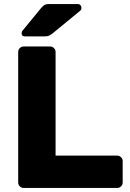

<svg xmlns="http://www.w3.org/2000/svg" viewBox="-20 -930 643 950"><path d="M70 0ZM587 -133V-27Q587 -16 579 -8Q571 0 560 0H97Q86 0 78 -8Q70 -16 70 -27V-673Q70 -684 78 -692Q86 -700 97 -700H228Q239 -700 247 -692Q255 -684 255 -673V-160H560Q571 -160 579 -152Q587 -144 587 -133ZM221 -910H364Q373 -910 378 -904.5Q383 -899 383 -890Q383 -883 378 -878L243 -767Q232 -758 223.5 -754Q215 -750 201 -750H103Q87 -750 87 -766Q87 -774 92 -779L184 -891Q195 -903 202 -906.5Q209 -910 221 -910Z"/></svg>

Font: Hezaedrus
Style: Bold
Weight: 700
Designer: Hubert & Fischer
Foundry: Hubert & Fischer
Version: Version 1.10;September 3, 2019;FontCreator 11.5.0.2425 64-bi